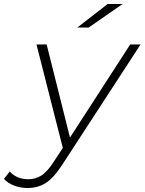

<svg xmlns="http://www.w3.org/2000/svg" viewBox="-128 -745 725 963"><path d="M10 198Q-25 198 -57 186Q-89 174 -108 152L-79 115Q-45 154 15 154Q50 154 80 135Q110 116 143 64L187 -3L55 -522H106L223 -55L525 -522H577L187 77Q142 147 102 172.5Q62 198 10 198ZM260 -607 412 -725H487L317 -607Z"/></svg>

Font: Montserrat Light
Style: Italic
Weight: 300
Italic angle: -11.3°
Designer: Julieta Ulanovsky
Foundry: Julieta Ulanovsky
Version: Version 9.000; ttfautohint (v1.8.4.7-5d5b)